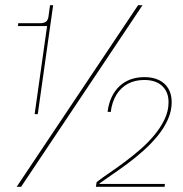

<svg xmlns="http://www.w3.org/2000/svg" viewBox="-20 -717 701 737"><path d="M113 -279 162 -626 167 -617H49L50 -628H135Q148 -628 156 -633.5Q164 -639 166 -653L172 -697H184L125 -279ZM44 0 510 -697H527L61 0ZM348 0 351 -18Q370 -33 398 -52Q426 -71 457 -94Q488 -117 518 -143Q548 -169 572.5 -198.5Q597 -228 612 -259.5Q627 -291 627 -325Q627 -364 602.5 -387Q578 -410 534 -410Q498 -410 471 -395.5Q444 -381 427 -353.5Q410 -326 405 -287L393 -288Q397 -320 409 -345Q421 -370 439.5 -387Q458 -404 482 -412.5Q506 -421 535 -421Q567 -421 590.5 -409.5Q614 -398 626.5 -376.5Q639 -355 639 -325Q639 -291 624.5 -258.5Q610 -226 586 -196.5Q562 -167 532 -140Q502 -113 471 -90Q440 -67 411.5 -47.5Q383 -28 362 -13V-11H613L612 0Z"/></svg>

Font: Hanken Grotesk Thin
Style: Italic
Weight: 250
Italic angle: -8°
Designer: Alfredo Marco Pradil
Foundry: Hanken Design Co.
Version: Version 3.013